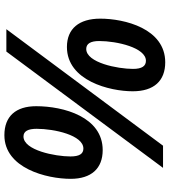

<svg xmlns="http://www.w3.org/2000/svg" viewBox="31 -795 773 875"><g transform="rotate(90 417.5 -357.5)"><path d="M194 -276C348 -276 396 -471 396 -576C396 -673 348 -724 264 -724C110 -724 65 -538 65 -428C65 -331 111 -276 194 -276ZM113 0H215L745 -714H644ZM203 -364C179 -364 167 -384 167 -423C167 -503 197 -636 257 -636C281 -636 294 -618 294 -577C294 -508 266 -364 203 -364ZM596 9C747 9 795 -184 795 -293C795 -387 748 -439 664 -439C513 -439 464 -261 464 -136C464 -43 510 9 596 9ZM602 -78C578 -78 567 -99 567 -138C567 -218 596 -351 657 -351C681 -351 693 -333 693 -292C693 -223 665 -78 602 -78Z"/></g></svg>

Font: Noto Sans SemiBold
Style: Italic
Weight: 600
Italic angle: -12°
Designer: Monotype Design Team
Foundry: Monotype Imaging Inc.
Version: Version 2.013